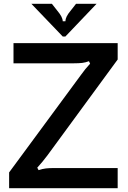

<svg xmlns="http://www.w3.org/2000/svg" viewBox="-20 -990 671 1010"><path d="M28 0V-83L406 -596Q427 -626 454 -655L448 -668Q429 -661 412 -659Q395 -657 369 -657H51V-763H599V-677L229 -172Q202 -136 176 -108L183 -95Q204 -102 221.5 -104Q239 -106 265 -106H599V0ZM310 -798 145 -970H253L282 -933Q310 -900 310 -878H324Q324 -901 351 -933L380 -970H488L324 -798Z"/></svg>

Font: Open Sauce Sans Medium
Style: Regular
Weight: 500
Designer: Alfredo Marco Pradil
Foundry: Creative Sauce Fz LLC
Version: Version 1.477